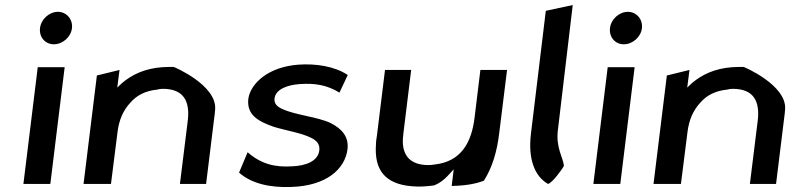

<svg xmlns="http://www.w3.org/2000/svg" viewBox="-20 -741 3161 763"><path d="M139 -629C135 -593 160 -565 194 -565C229 -565 262 -594 266 -629C270 -665 244 -694 210 -694C176 -694 143 -665 139 -629ZM180 -10 237 -474H130L73 -10Z M799 -10 831 -270C833 -283 834 -294 835 -307C842 -403 670 -476 670 -475C655 -475 639 -475 625 -474C555 -469 504 -444 465 -411L446 -393L455 -463L365 -441L312 -10H421L447 -216C453 -265 470 -303 498 -333C523 -362 557 -380 605 -385C612 -387 619 -388 627 -388C709 -388 736 -340 726 -260L695 -10Z M930 -55C981 -10 1056 5 1136 2C1277 -2 1351 -69 1361 -148C1367 -199 1337 -230 1294 -252C1241 -277 1157 -283 1104 -307C1085 -315 1068 -327 1071 -350C1076 -388 1125 -404 1173 -407C1232 -411 1280 -403 1329 -373L1362 -443C1309 -478 1235 -489 1165 -484C1046 -475 977 -410 967 -350C959 -285 1005 -259 1068 -237C1117 -222 1178 -213 1217 -193C1236 -184 1252 -169 1249 -144C1244 -100 1195 -82 1140 -80C1074 -76 1019 -88 964 -136Z M1510 -463 1478 -203C1476 -190 1474 -178 1474 -166C1467 -66 1510 -10 1615 -1C1645 2 1673 0 1704 -4C1726 -12 1744 -26 1759 -42L1783 -68L1775 -2C1828 -3 1870 -10 1903 -23C1935 -73 1955 -136 1964 -213L1995 -463H1889L1866 -274C1854 -175 1813 -98 1705 -87C1700 -86 1691 -85 1683 -85C1608 -85 1578 -125 1581 -189C1582 -206 1585 -225 1587 -243L1614 -463Z M2158 -10C2175 -15 2213 -66 2221 -82C2219 -112 2188 -154 2197 -224L2256 -721L2149 -698L2090 -210C2078 -112 2103 -41 2158 -10Z M2404 -629C2400 -593 2425 -565 2459 -565C2494 -565 2527 -594 2531 -629C2535 -665 2509 -694 2475 -694C2441 -694 2408 -665 2404 -629ZM2445 -10 2502 -474H2395L2338 -10Z M3064 -10 3096 -270C3098 -283 3099 -294 3100 -307C3107 -403 2935 -476 2935 -475C2920 -475 2904 -475 2890 -474C2820 -469 2769 -444 2730 -411L2711 -393L2720 -463L2630 -441L2577 -10H2686L2712 -216C2718 -265 2735 -303 2763 -333C2788 -362 2822 -380 2870 -385C2877 -387 2884 -388 2892 -388C2974 -388 3001 -340 2991 -260L2960 -10Z"/></svg>

Font: Bluebird
Style: LiExtObl
Weight: 300
Designer: Jasper
Foundry: Cannot Into Space Fonts
Version: Version 0.98